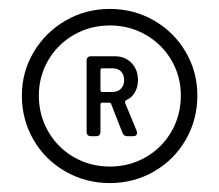

<svg xmlns="http://www.w3.org/2000/svg" viewBox="-20 -734 491 430"><path d="M422 -520Q422 -466 396 -421Q370 -376 325 -350Q280 -324 226 -324Q172 -324 126.5 -350Q81 -376 55 -421Q29 -466 29 -520Q29 -573 55.5 -617.5Q82 -662 127 -688Q172 -714 226 -714Q280 -714 325 -688Q370 -662 396 -617.5Q422 -573 422 -520ZM385 -520Q385 -563 364 -599Q343 -635 306.5 -656Q270 -677 226 -677Q182 -677 145.5 -656Q109 -635 88 -599Q67 -563 67 -520Q67 -476 88 -439.5Q109 -403 145.5 -382Q182 -361 226 -361Q270 -361 306.5 -382Q343 -403 364 -439.5Q385 -476 385 -520ZM263 -510Q259 -507 260 -504L286 -441L287 -437Q287 -429 278 -429H265Q257 -429 254 -437L229 -501Q228 -504 225 -504H209Q205 -504 205 -500V-439Q205 -429 195 -429H184Q174 -429 174 -439V-598Q174 -608 184 -608H237Q260 -608 274.5 -593Q289 -578 289 -555Q289 -539 282 -527Q275 -515 263 -510ZM205 -577V-532Q205 -528 209 -528H232Q244 -528 251 -535.5Q258 -543 258 -554Q258 -567 251 -574Q244 -581 232 -581H209Q205 -581 205 -577Z"/></svg>

Font: Amber EN
Style: Regular
Weight: 400
Designer: Jeremy Tribby
Foundry: Tribby Type Co.
Version: Version 1.403 November 24, 2021